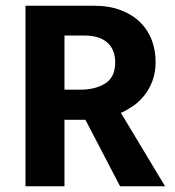

<svg xmlns="http://www.w3.org/2000/svg" viewBox="-20 -650 611 670"><path d="M69 -630H308Q361 -630 401.5 -614.5Q442 -599 469 -572.5Q496 -546 509.5 -510.5Q523 -475 523 -434Q523 -396 511.5 -366.5Q500 -337 482.5 -315.5Q465 -294 443.5 -279.5Q422 -265 402 -256L556 0H399L278 -232H205V0H69ZM205 -337H259Q313 -337 347.5 -359Q382 -381 382 -432Q382 -477 354.5 -501.5Q327 -526 274 -526H205Z"/></svg>

Font: Mukta
Style: Bold
Weight: 700
Designer: Girish Dalvi and Yashodeep Gholap
Foundry: Ek Type
Version: Version 2.538;PS 1.002;hotconv 16.6.51;makeotf.lib2.5.65220;